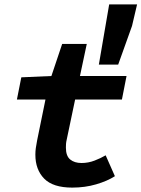

<svg xmlns="http://www.w3.org/2000/svg" viewBox="-20 -842 644 874"><path d="M309 12Q221 12 181 -29Q141 -70 141 -138Q141 -153 143 -168Q145 -183 149 -203L187 -389H57L77 -490L214 -496L263 -642H375L344 -496H556L535 -389H322L284 -208Q281 -195 280.5 -187Q280 -179 280 -170Q280 -132 299.5 -116Q319 -100 351 -100Q382 -100 410.5 -111Q439 -122 461 -135L503 -40Q469 -18 418 -3Q367 12 309 12ZM430 -548 477 -822H604L581 -724L518 -548Z"/></svg>

Font: Source Code Pro ExtraLight
Style: Bold Italic
Weight: 700
Italic angle: -11°
Monospace: yes
Version: Version 1.016;hotconv 1.0.116;makeotfexe 2.5.65601